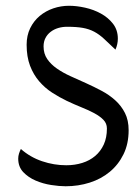

<svg xmlns="http://www.w3.org/2000/svg" viewBox="-20 -649 469 669"><path d="M208.5 0Q186.5 0 158.2 -4.4Q129.9 -8.8 104.2 -19.8Q78.6 -30.8 61 -49.3Q43.5 -67.9 43.5 -96.2Q43.5 -105 46.1 -113.5Q48.8 -122.1 52.7 -129.9Q85.4 -101.1 126.7 -87.2Q168 -73.2 210.9 -73.2Q240.7 -73.2 266.6 -81.3Q292.5 -89.4 311.5 -105.5Q330.6 -121.6 341.6 -145.5Q352.5 -169.4 352.5 -201.2Q352.5 -218.8 340.6 -231.2Q328.6 -243.7 308.8 -254.4Q289.1 -265.1 263.9 -275.1Q238.8 -285.2 212.6 -297.6Q186.5 -310.1 161.4 -326.4Q136.2 -342.8 116.5 -365.7Q96.7 -388.7 84.7 -419.9Q72.8 -451.2 72.8 -493.2Q72.8 -525.4 85.2 -550.8Q97.7 -576.2 118.4 -593.5Q139.2 -610.8 165.8 -619.9Q192.4 -628.9 220.7 -628.9Q246.6 -628.9 276.4 -622.3Q306.2 -615.7 331.5 -601.8Q356.9 -587.9 373.8 -566.2Q390.6 -544.4 390.6 -514.2Q390.6 -495.1 382.3 -476.1Q358.9 -498.5 342.3 -513.9Q325.7 -529.3 308.1 -538.6Q290.5 -547.9 268.8 -551.8Q247.1 -555.7 213.4 -555.7Q197.3 -555.7 182.6 -551.3Q168 -546.9 156.5 -538.1Q145 -529.3 138.4 -516.6Q131.8 -503.9 131.8 -487.3Q131.8 -461.9 144.5 -443.4Q157.2 -424.8 178.2 -410.2Q199.2 -395.5 225.8 -383.5Q252.4 -371.6 280 -359.1Q307.6 -346.7 334.2 -332.5Q360.8 -318.4 381.8 -299.3Q402.8 -280.3 415.5 -255.1Q428.2 -230 428.2 -195.3Q428.2 -147.9 410.4 -111.6Q392.6 -75.2 362.5 -50.3Q332.5 -25.4 292.7 -12.7Q252.9 0 208.5 0Z"/></svg>

Font: RIT Kutty
Style: Bold
Weight: 700
Designer: Artist Kutty Kodungallur
Foundry: Rachana Institute of Technology
Version: 1.3.2